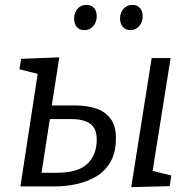

<svg xmlns="http://www.w3.org/2000/svg" viewBox="-20 -767 789 790"><path d="M457 -199Q457 -140 435 -101.5Q413 -63 376 -41Q339 -19 294.5 -9.5Q250 0 206 0H64L135 -463L60 -482L67 -525L224 -531L193 -333H294Q335 -333 372.5 -321.5Q410 -310 433.5 -280.5Q457 -251 457 -199ZM274 -277H185L151 -56H213Q300 -56 339 -92.5Q378 -129 378 -193Q378 -238 351.5 -257.5Q325 -277 274 -277ZM520 3 604 -528H682L608 -64L685 -45L678 -1ZM327 -643Q307 -643 296 -656Q285 -669 285 -691Q285 -715 299 -731Q313 -747 336 -747Q355 -747 366.5 -734.5Q378 -722 378 -700Q378 -676 363.5 -659.5Q349 -643 327 -643ZM516 -643Q497 -643 485.5 -656Q474 -669 474 -691Q474 -715 488.5 -731Q503 -747 525 -747Q544 -747 555.5 -734.5Q567 -722 567 -700Q567 -676 552.5 -659.5Q538 -643 516 -643Z"/></svg>

Font: Bitter
Style: Italic
Weight: 400
Italic angle: -9°
Designer: Sol Matas, and Bitter project Authors
Foundry: Sol Matas
Version: Version 2.001